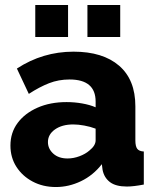

<svg xmlns="http://www.w3.org/2000/svg" viewBox="-20 -743 626 773"><path d="M22 -157Q22 -209 51 -248Q80 -287 131 -309.5Q182 -332 248 -332Q280 -332 311 -326.5Q342 -321 365 -311V-334Q365 -423 260 -423Q216 -423 177.5 -408Q139 -393 96 -365L48 -467Q152 -535 276 -535Q394 -535 459.5 -478.5Q525 -422 525 -315V-178Q525 -154 532.5 -144Q540 -134 559 -133V0Q538 4 521 6Q504 8 491 8Q446 8 422.5 -10Q399 -28 393 -59L390 -82Q355 -37 306 -13.5Q257 10 205 10Q153 10 111.5 -12Q70 -34 46 -71.5Q22 -109 22 -157ZM340 -137Q365 -157 365 -178V-225Q344 -233 319.5 -237.5Q295 -242 275 -242Q230 -242 201.5 -222Q173 -202 173 -171Q173 -144 194.5 -124.5Q216 -105 252 -105Q276 -105 300 -114Q324 -123 340 -137ZM122 -594V-723H254V-594ZM332 -594V-723H464V-594Z"/></svg>

Font: Raleway ExtraBold
Style: Regular
Weight: 800
Designer: Matt McInerney, Pablo Impallari, Rodrigo Fuenzalida
Foundry: Matt McInerney, Pablo Impallari, Rodrigo Fuenzalida
Version: Version 4.026